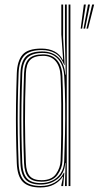

<svg xmlns="http://www.w3.org/2000/svg" viewBox="-20 -820 435 846"><path d="M290.2 0H282.2V-800H290.2ZM274.2 0H266.2L269 -102H267.5Q263.8 -55.2 232.8 -31Q201.8 -6.8 159.2 -6.8Q113.2 -6.8 92.6 -29Q72 -51.2 70 -101.5Q67.5 -169 66.6 -232.1Q65.8 -295.2 66.6 -359.9Q67.5 -424.5 70 -496.5Q72 -548.5 94.1 -570.9Q116.2 -593.2 166 -593.2Q211 -593.2 237.5 -566.8Q264 -540.2 267.8 -491H269.8L266.2 -639.5V-800H274.2ZM160.2 -13.2Q187.2 -13.2 210.1 -24Q233 -34.8 247.4 -56.5Q261.8 -78.2 263 -111Q265.2 -167.2 266.5 -232.1Q267.8 -297 267.1 -362.1Q266.5 -427.2 263 -484Q261 -517 249.5 -539.9Q238 -562.8 217.8 -574.8Q197.5 -586.8 169.2 -586.8Q123.2 -586.8 101.5 -566.5Q79.8 -546.2 78 -497Q75.5 -423.8 74.6 -359Q73.8 -294.2 74.6 -231.6Q75.5 -169 78 -102Q80 -54.5 99 -33.9Q118 -13.2 160.2 -13.2ZM162.5 -19.5Q123.2 -19.5 105.5 -38.6Q87.8 -57.8 86 -101.5Q83.5 -166 82.6 -227.4Q81.8 -288.8 82.5 -354.4Q83.2 -420 86 -496.8Q87.8 -541.5 107.1 -561Q126.5 -580.5 169.5 -580.5Q209.2 -580.5 231.2 -555.2Q253.2 -530 255 -483.8Q257.2 -428.2 257.9 -362.1Q258.5 -296 257.9 -230.6Q257.2 -165.2 255.2 -111.2Q254.2 -78.2 232.8 -48.9Q211.2 -19.5 162.5 -19.5ZM163 -26Q207.5 -26 226.8 -53.5Q246 -81 247 -111.5Q249 -165.2 249.8 -229.6Q250.5 -294 250 -359.8Q249.5 -425.5 247 -483.5Q245.2 -526.5 225.5 -550.2Q205.8 -574 169.8 -574Q130.5 -574 113 -556Q95.5 -538 94 -496.5Q89.8 -378 90.1 -285.4Q90.5 -192.8 94 -102.5Q95.5 -61.8 111.5 -43.9Q127.5 -26 163 -26ZM158.2 6Q104.8 6 80.5 -18.9Q56.2 -43.8 54 -101Q51.5 -168.8 50.6 -231.8Q49.8 -294.8 50.6 -359.5Q51.5 -424.2 54 -496.8Q56 -552 79.4 -579Q102.8 -606 163 -606Q195.5 -606 219.9 -593.5Q244.2 -581 256.2 -556.5H258.2L250.2 -668V-800H258.2V-654.5L264.8 -534H262.8Q248.5 -570.5 223.6 -585Q198.8 -599.5 165 -599.5Q111.8 -599.5 87.9 -575.9Q64 -552.2 62 -497.8Q59.2 -422.8 58.4 -357.4Q57.5 -292 58.5 -229.6Q59.5 -167.2 62 -101.2Q64 -47.2 86.8 -23.9Q109.5 -0.5 159.8 -0.5Q194 -0.5 220.4 -15.4Q246.8 -30.2 261.2 -58.8H263.5L258.2 0H250.2V-4.2L258 -41.2H256Q242.8 -20.5 217.8 -7.2Q192.8 6 158.2 6ZM342 -694H335.5L349.5 -800H358.2ZM368 -694H361L386 -800H394.8ZM355 -694H348L367.8 -800H376.5Z"/></svg>

Font: Big Shoulders Inline Text Thin
Style: Regular
Weight: 100
Designer: Patric King
Foundry: XO Type Co
Version: Version 2.002